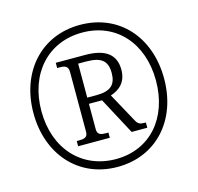

<svg xmlns="http://www.w3.org/2000/svg" viewBox="-106 -837 989 960"><g transform="rotate(-15 388.0 -357.5)"><path d="M388 10C590 10 726 -143 726 -357C726 -572 591 -725 388 -725C186 -725 50 -571 50 -358C50 -145 186 10 388 10ZM390 -30C215 -30 91 -161 91 -358C91 -551 211 -685 389 -685C566 -685 684 -551 684 -358C684 -165 568 -30 390 -30ZM223 -141H387V-168H374C349 -168 330 -172 330 -200V-332H398L500 -141H581V-168C549 -168 541 -172 529 -194L447 -344C490 -358 531 -388 531 -455C531 -533 481 -573 375 -573H223V-546H235C261 -546 280 -542 280 -511V-200C280 -172 261 -168 235 -168H223ZM378 -364H330V-540H370C447 -540 480 -517 480 -452C480 -393 453 -364 378 -364Z"/></g></svg>

Font: Noto Serif Bengali SemiCondensed Light
Style: Regular
Weight: 300
Width: 4
Designer: Juan Bruce, Universal Thirst, Indian Type Foundry and the Monotype Design Team.
Foundry: Monotype Imaging Inc.
Version: Version 2.003